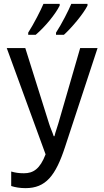

<svg xmlns="http://www.w3.org/2000/svg" viewBox="-20 -963 540 994"><path d="M270 -794V-783H311C349 -817 411 -890 433 -934V-943H349C337 -913 299 -838 270 -794ZM126 -794V-783H165C213 -824 266 -888 289 -934V-943H205C191 -910 156 -841 126 -794ZM112 11C217 11 268 -53 317 -203L485 -714H395L282 -324C275 -299 267 -280 262 -258H258C251 -280 241 -300 234 -323L111 -714H15L216 -164C187 -88 152 -66 104 -66C77 -66 59 -69 38 -75V0C59 7 85 11 112 11Z"/></svg>

Font: Noto Sans Mono ExtraCondensed
Style: Regular
Weight: 400
Width: 2
Designer: Monotype Design Team
Foundry: Monotype Imaging Inc.
Version: Version 2.014